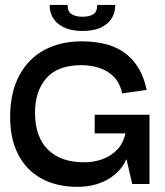

<svg xmlns="http://www.w3.org/2000/svg" viewBox="-20 -739 663 771"><path d="M290.3 11.3Q208.3 11.3 146.8 -22Q85.3 -55.3 52.3 -120Q19.3 -184.7 20.7 -278.3Q22.7 -373 59 -439Q95.3 -505 159.5 -539Q223.7 -573 306.7 -573Q422 -573 485.5 -523.3Q549 -473.7 569 -378L470.7 -364Q461.3 -406.3 436.7 -431Q412 -455.7 378.2 -466.5Q344.3 -477.3 306.7 -477.3Q211.3 -477.3 165.7 -424.5Q120 -371.7 120.7 -285.7Q120.7 -189.7 172.2 -138.5Q223.7 -87.3 317.7 -87.3Q356.3 -87.3 390.7 -99.5Q425 -111.7 449.8 -137.2Q474.7 -162.7 483.7 -203.3H360.3V-278.3H580.3V0H511L488.3 -98H486.3Q479 -79.3 463 -60Q447 -40.7 422.8 -24.7Q398.7 -8.7 365.7 1.3Q332.7 11.3 290.3 11.3ZM311.7 -614.7Q249.3 -614.7 214.3 -643Q179.3 -671.3 179.3 -719.3H251.3Q251.3 -691.3 268.7 -681.5Q286 -671.7 311.3 -671.7Q337.3 -671.7 353.8 -681.2Q370.3 -690.7 370.3 -719.3H442.7Q442.7 -671.3 408.7 -643Q374.7 -614.7 311.7 -614.7Z"/></svg>

Font: Darker Grotesque Light
Style: Regular
Weight: 300
Designer: Gabriel Lam
Foundry: TypeRant
Version: Version 1.000;gftools[0.9.28]